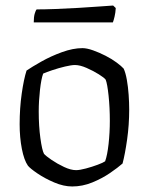

<svg xmlns="http://www.w3.org/2000/svg" viewBox="-20 -674 538 694"><path d="M241 0Q210 0 176 -14.5Q142 -29 115.5 -47Q89 -65 81 -75Q67 -95 59 -136Q51 -177 51 -225Q51 -283 58.5 -335.5Q66 -388 76 -419Q95 -432 129.5 -451.5Q164 -471 204 -485.5Q244 -500 278 -500Q294 -500 316.5 -492Q339 -484 361.5 -472.5Q384 -461 401.5 -448Q419 -435 427 -426Q434 -411 438.5 -385.5Q443 -360 445 -331.5Q447 -303 447 -278Q447 -223 439.5 -170Q432 -117 423 -83Q406 -68 377.5 -48.5Q349 -29 313.5 -14.5Q278 0 241 0ZM255 -59Q268 -59 290.5 -65Q313 -71 333 -78.5Q353 -86 360 -91Q368 -113 372.5 -154Q377 -195 377 -237Q377 -285 372.5 -328Q368 -371 362 -386Q357 -393 337 -405.5Q317 -418 293 -428.5Q269 -439 251 -439Q238 -439 215 -433.5Q192 -428 169.5 -420.5Q147 -413 136 -408Q129 -389 124.5 -349Q120 -309 120 -271Q120 -218 126 -174.5Q132 -131 139 -118Q146 -110 166.5 -96Q187 -82 211.5 -70.5Q236 -59 255 -59ZM102 -593Q102 -612 105.3 -624Q108.7 -636 112.5 -640Q141 -640 181.3 -641.5Q221.7 -643 263.5 -645.5Q305.3 -648 339 -650.5Q372.8 -653 388.9 -654L398.4 -645Q397.5 -628 394.1 -614Q390.8 -600 388 -593Z"/></svg>

Font: Texturina 72pt Light
Style: Regular
Weight: 300
Designer: Guillermo Torres Carreño
Foundry: Omnibus-Type
Version: Version 1.002; ttfautohint (v1.8.3)